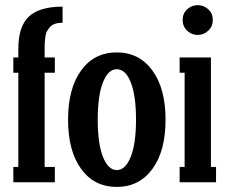

<svg xmlns="http://www.w3.org/2000/svg" viewBox="-20 -714 897 752"><path d="M225.1 -688V-625Q208.5 -625 195.8 -620.8Q183.1 -616.7 175.8 -608.2Q168.5 -599.6 163.8 -591.3Q159.2 -583 157.5 -569.1Q155.8 -555.2 155.3 -546.6Q154.8 -538.1 154.8 -522.9V-488.8H194.8V-429.2H154.8V-60.1H194.8V0H32.2V-60.1H51.8V-429.2H32.2V-488.8H51.8V-522.9Q51.8 -610.8 93.3 -649.4Q134.8 -688 225.1 -688Z M437.5 18.1Q349.1 18.1 297.9 -52.2Q246.6 -122.6 246.6 -245.1Q246.6 -367.7 297.9 -438.2Q349.1 -508.8 437.5 -508.8Q524.9 -508.8 576.7 -438.2Q628.4 -367.7 628.4 -245.1Q628.4 -122.6 576.9 -52.2Q525.4 18.1 437.5 18.1ZM512.7 -245.1Q512.7 -339.8 492.2 -391.4Q471.7 -442.9 437.5 -442.9Q403.8 -442.9 383.3 -391.6Q362.8 -340.3 362.8 -245.1Q362.8 -150.9 383.3 -99.4Q403.8 -47.9 437.5 -47.9Q471.2 -47.9 491.9 -99.4Q512.7 -150.9 512.7 -245.1Z M695.3 -636.2Q695.3 -661.1 712.9 -677.5Q730.5 -693.8 754.4 -693.8Q778.3 -693.8 795.9 -677.5Q813.5 -661.1 813.5 -636.2Q813.5 -610.8 795.9 -594Q778.3 -577.1 754.4 -577.1Q730.5 -577.1 712.9 -594Q695.3 -610.8 695.3 -636.2ZM826.2 0H683.6V-60.1H703.1V-429.2H683.6V-488.8H806.2V-60.1H826.2Z"/></svg>

Font: Margherita Bold
Style: Regular
Weight: 700
Designer: James Puckett
Foundry: Dunwich Type Founders
Version: Version 1.008;hotconv 1.0.109;makeotfexe 2.5.65596